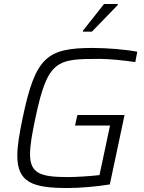

<svg xmlns="http://www.w3.org/2000/svg" viewBox="-20 -937 726 965"><path d="M397 -783V-778H442L572 -912V-917H503ZM320 8C381 8 465 1 532 -10L606 -359H369L357 -306H533L480 -57C439 -52 364 -47 321 -47C182 -47 131 -66 131 -162C131 -206 141 -264 158 -344C220 -638 266 -641 483 -641C526 -641 601 -634 660 -625L670 -677C614 -688 519 -696 447 -696C214 -696 158 -649 94 -345C77 -264 67 -202 67 -155C67 -19 145 8 320 8Z"/></svg>

Font: Saira UNSAM Light Italic
Style: Regular
Weight: 300
Italic angle: -12°
Designer: Hector Gatti with collaboration of the Omnibus-Type team
Foundry: Omnibus-Type
Version: Version 0.072;PS 000.072;hotconv 1.0.88;makeotf.lib2.5.64775